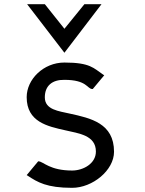

<svg xmlns="http://www.w3.org/2000/svg" viewBox="-20 -890 694 921"><path d="M289 -637 467 -870H385L289 -752L195 -870H110ZM422 -463H425L480 -529L475 -532C429 -563 413 -590 289 -590C188 -590 108 -509 108 -424C108 -305 208 -284 293 -265C358 -250 440 -241 440 -163C440 -105 379 -72 326 -72C219 -72 189 -114 166 -116H163L108 -50L113 -47C160 -16 204 11 326 11C424 11 527 -73 527 -162C527 -299 415 -323 315 -345C263 -357 195 -363 195 -423C195 -479 231 -508 289 -507C397 -507 398 -464 422 -463Z"/></svg>

Font: Charger Monospace
Style: Regular
Weight: 400
Designer: Jasper
Foundry: Cannot Into Space Fonts
Version: Version 0.980